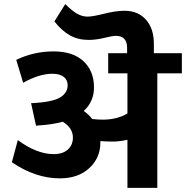

<svg xmlns="http://www.w3.org/2000/svg" viewBox="-20 -909 900 929"><path d="M596.6 0V-232.6Q556.6 -224 525.8 -224Q494.9 -224 465.6 -226.5V-218.4Q465.6 -145.1 412 -95.6Q358.4 -46 269.5 -46Q152.2 -46 37.4 -123.9L66.2 -231Q158.2 -163.3 240.1 -163.3Q283.6 -163.3 308.1 -185.3Q332.7 -207.3 332.7 -243.2Q332.7 -290.2 283.6 -320Q233.1 -305.9 164.3 -301.8L154.2 -300.8L130.4 -410H136Q236.1 -415.1 273 -438.8Q307.4 -461.1 307.4 -496.5Q307.4 -522.2 288.2 -537.2Q269 -552.1 233.6 -552.1Q169.9 -552.1 92 -508.6L58.6 -619.3Q144.1 -660.3 238.6 -660.3Q333.2 -660.3 384 -612.7Q434.8 -565.2 434.8 -485.8Q434.8 -417.6 385.2 -372.1Q408.5 -355.9 426.2 -333.2Q451.5 -330.1 478.3 -330.1Q546 -330.1 596.6 -360V-554.1H503.5V-651.7H595V-678Q595 -735.6 539.4 -735.6Q525.3 -735.6 484.6 -725.7Q443.9 -715.9 409 -715.9Q357.4 -715.9 318 -738.1Q278.6 -760.4 243.2 -805.4L295.8 -889.3Q329.6 -855.4 354.1 -842Q378.7 -828.6 403.4 -828.6Q428.2 -828.6 484.6 -842.8Q541 -856.9 582.4 -856.9Q647.6 -856.9 686 -814Q724.5 -771 724.5 -697.2V-651.7H860V-554.1H741.2V0Z"/></svg>

Font: Khula
Style: Bold
Weight: 700
Designer: Erin McLaughlin, Steve Matteson
Version: Version 1.000;PS 1.0;hotconv 1.0.72;makeotf.lib2.5.5900; ttf